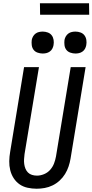

<svg xmlns="http://www.w3.org/2000/svg" viewBox="-20 -1145 565 1173"><path d="M204 8Q176 8 148.5 2Q121 -4 99.5 -19Q78 -34 63.5 -56.5Q49 -79 42.5 -105.5Q36 -132 36.5 -160Q37 -188 42 -217L127 -735H218L130 -204Q128 -188 127 -173Q126 -158 128 -143Q130 -128 135.5 -114.5Q141 -101 151 -91Q161 -81 175.5 -76.5Q190 -72 206 -72Q227 -72 249 -81Q271 -90 286.5 -107.5Q302 -125 310 -146Q318 -167 322 -189L412 -735H503L411 -176Q407 -152 399 -128Q391 -104 377.5 -82Q364 -60 344.5 -42Q325 -24 301.5 -12.5Q278 -1 253 3.5Q228 8 204 8ZM441 -818Q425 -818 409.5 -823.5Q394 -829 385 -841Q376 -853 374 -869Q372 -885 374 -901Q376 -912 382 -922.5Q388 -933 397.5 -940Q407 -947 418.5 -949.5Q430 -952 441 -952Q457 -952 472 -946.5Q487 -941 496 -929Q505 -917 507.5 -901Q510 -885 507 -869Q505 -858 499.5 -847.5Q494 -837 484 -830Q474 -823 463 -820.5Q452 -818 441 -818ZM241 -818Q225 -818 209.5 -823.5Q194 -829 185 -841Q176 -853 174 -869Q172 -885 174 -901Q176 -912 182 -922.5Q188 -933 197.5 -940Q207 -947 218.5 -949.5Q230 -952 241 -952Q257 -952 272 -946.5Q287 -941 296 -929Q305 -917 307.5 -901Q310 -885 307 -869Q305 -858 299.5 -847.5Q294 -837 284 -830Q274 -823 263 -820.5Q252 -818 241 -818ZM525 -1055H225L224 -1125H524Z"/></svg>

Font: Iosevka SS18 Medium
Style: Italic
Weight: 500
Italic angle: -9°
Monospace: yes
Designer: Belleve Invis
Foundry: Belleve Invis
Version: Version 25.1.1; ttfautohint (v1.8.4)